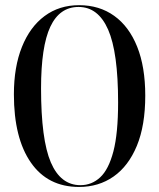

<svg xmlns="http://www.w3.org/2000/svg" viewBox="-20 -730 630 760"><path d="M293 -709.5Q373.5 -709.5 432.2 -667.2Q491 -625 523 -545Q555 -465 555 -351.5Q555 -233.5 521.8 -153Q488.5 -72.5 429.5 -31.2Q370.5 10 293 10Q169 10 102 -86.8Q35 -183.5 35 -356.5Q35 -465 66.8 -544.2Q98.5 -623.5 156.5 -666.5Q214.5 -709.5 293 -709.5ZM447.5 -324.5Q447.5 -523 408 -612.8Q368.5 -702.5 291 -702.5Q216 -702.5 179.2 -624.2Q142.5 -546 142.5 -380Q142.5 -177.5 181.2 -87.2Q220 3 298.5 3Q343 3 376.5 -28Q410 -59 428.8 -130.5Q447.5 -202 447.5 -324.5Z"/></svg>

Font: Fraunces144ptRegular
Style: Regular
Weight: 400
Version: Version 1.000;[0bf87f6ff]